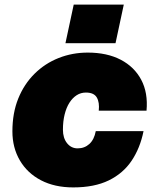

<svg xmlns="http://www.w3.org/2000/svg" viewBox="-20 -804 690 836"><path d="M299 12Q218 12 158.5 -19Q99 -50 66.5 -105.5Q34 -161 34 -232Q34 -312 59.5 -375Q85 -438 130.5 -483Q176 -528 235.5 -551.5Q295 -575 362 -575Q446 -575 505.5 -544Q565 -513 595 -456.5Q625 -400 618 -322H410Q414 -358 401.5 -379.5Q389 -401 354 -401Q332 -401 314 -389.5Q296 -378 282.5 -357Q269 -336 261.5 -306Q254 -276 254 -239Q254 -203 272 -180.5Q290 -158 318 -158Q348 -158 369 -177Q390 -196 397 -233H605Q590 -159 553 -104Q516 -49 453.5 -18.5Q391 12 299 12ZM265 -616 301 -784H519L483 -616Z"/></svg>

Font: Azeret Mono Thin Black
Style: Italic
Weight: 900
Italic angle: -12°
Version: Version 1.002